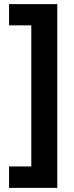

<svg xmlns="http://www.w3.org/2000/svg" viewBox="-20 -747 359 932"><path d="M24 61V165H258V-727H24V-624H132V61Z"/></svg>

Font: Noto Sans Khmer SemiCondensed
Style: Bold
Weight: 700
Width: 4
Designer: Danh Hong and the Monotype Design Team
Foundry: Monotype Imaging Inc.
Version: Version 2.004